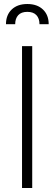

<svg xmlns="http://www.w3.org/2000/svg" viewBox="-20 -937 270 957"><path d="M140.6 0H89.8V-707H140.6ZM116.2 -917Q165.5 -917 194.1 -889.6Q222.7 -862.3 222.7 -816.4H176.8Q176.8 -845.2 161.4 -861.6Q146 -877.9 116.2 -877.9Q85.9 -877.9 70.8 -861.3Q55.7 -844.7 55.7 -816.4H9.8Q9.8 -862.3 38.3 -889.6Q66.9 -917 116.2 -917Z"/></svg>

Font: Pretendard JP ExtraLight
Style: Regular
Weight: 200
Designer: Base glyphs from Inter by Rasmus Andersson; Hangeul glyphs from Noto Sans CJK(Source Han Sans) by Jang Soo-young and Kan
Foundry: Kil Hyung-jin
Version: Version 1.309